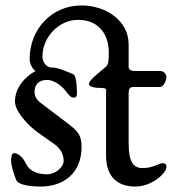

<svg xmlns="http://www.w3.org/2000/svg" viewBox="-20 -678 657 706"><path d="M167 -430C153 -430 136 -448 136 -470C136 -541 196 -605 267 -605C346 -605 380 -548 380 -486C380 -461 380 -441 369 -432C344 -411 307 -383 307 -369C307 -359 330 -355 339 -355C376 -355 370 -350 370 -341V-106C370 -21 419 8 478 8C538 8 592 -41 592 -64C592 -74 587 -78 577 -78C567 -78 542 -60 505 -60C470 -60 453 -82 453 -152V-335C453 -349 457 -358 469 -358H568C582 -358 592 -384 592 -394C592 -404 584 -417 568 -417H475C462 -417 453 -422 453 -432V-515C453 -603 368 -658 280 -658C170 -658 89 -571 89 -461C89 -441 102 -422 111 -417C71 -396 35 -354 35 -305C35 -270 80 -219 119 -191L167 -157C177 -150 214 -130 214 -87C214 -61 181 -37 153 -37C120 -37 89 -48 76 -75C62 -106 42 -115 32 -115C22 -115 21 -100 21 -83C21 -68 33 -33 38 -20C43 -7 48 -6 63 0C73 4 101 8 129 8C217 8 280 -44 280 -138C280 -176 270 -193 232 -222L133 -297C118 -308 107 -320 107 -341C107 -359 116 -384 153 -384C184 -384 212 -356 221 -344C234 -327 241 -319 251 -319C263 -319 263 -329 263 -341C263 -350 261 -379 258 -390C255 -400 254 -403 247 -406C216 -419 192 -430 167 -430Z"/></svg>

Font: EB Garamond SC 08
Style: Regular
Weight: 400
Version: Version 0.016